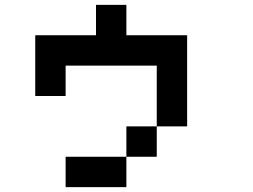

<svg xmlns="http://www.w3.org/2000/svg" viewBox="-20 -770 1040 790"><path d="M125 -625H375V-750H500V-625H750V-250H625V-500H250V-375H125ZM250 0V-125H500V0ZM500 -125V-250H625V-125Z"/></svg>

Font: GalmuriMono7 Regular
Style: Regular
Weight: 400
Designer: Lee Minseo (quiple)
Version: Version 2.399;hotconv 1.1.1;makeotfexe 2.6.0 DEVELOPMENT